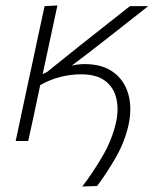

<svg xmlns="http://www.w3.org/2000/svg" viewBox="-20 -517 570 704"><path d="M281.5 167Q318.5 119.5 355 57.2Q391.5 -5 405.5 -69Q411 -93.5 411 -116.5Q411 -137 406.5 -156Q397.5 -196 366 -220.2Q334.5 -244.5 277 -244.5Q239 -244.5 200.8 -234.8Q162.5 -225 127.5 -205Q115.5 -149 105.5 -101Q95 -53 83.5 0H37.5Q49.5 -56 60.5 -108Q71.5 -159.5 84.5 -220.5L95.5 -270.5Q108.5 -333 120 -386Q131.5 -439 143.5 -494.5L190.5 -497Q178.5 -441.5 167 -387.5Q155.5 -333.5 142.5 -273.5L136.5 -245.5Q144.5 -249.5 152.5 -253L272 -349Q318 -385.5 364.5 -422Q411 -458.5 456.5 -494.5H523.5Q469 -451.5 414.2 -408.5Q359.5 -365.5 304 -322.5L243 -276.5Q254 -279 266 -280.5Q278 -282 290 -282Q355.5 -282 395.8 -252.2Q436 -222.5 450.2 -172.8Q464.5 -123 452 -62.5Q438.5 1.5 404.2 61Q370 120.5 336 165Z"/></svg>

Font: Heraclito ExtraLight
Style: Italic
Weight: 200
Italic angle: -12°
Designer: Kostas Bartsokas (font) & Cristiano Sobral (main changes)
Foundry: Kostas Bartsokas (font) & Cristiano Sobral (main changes)
Version: Version 1.00;July 8, 2020;FontCreator 13.0.0.2655 64-bit